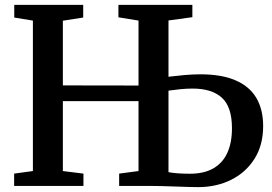

<svg xmlns="http://www.w3.org/2000/svg" viewBox="-20 -763 1118 788"><path d="M792.5 5Q775 5 750.8 4.2Q726.5 3.5 699.5 2.5Q672.5 1.5 645.8 0.8Q619 0 596 0H469V-50.5L548.5 -61V-348H238V-61L322.5 -50.5V0H38V-50.5L115 -61V-678.5L38.5 -691V-743H321.5V-691L238 -678V-412.5L548.5 -412V-678.5L466 -692V-743H769.5V-692.5L671.5 -679V-448Q701 -451.5 735.2 -454.8Q769.5 -458 802.5 -458Q889 -458 946.2 -433.5Q1003.5 -409 1031.8 -361.5Q1060 -314 1060 -245.5Q1060 -167.5 1024.5 -111.2Q989 -55 928.5 -25Q868 5 792.5 5ZM759.5 -50Q817 -50 855.2 -71.8Q893.5 -93.5 912.8 -135.2Q932 -177 932 -237Q932 -324 890.8 -361.8Q849.5 -399.5 770.5 -399.5Q745 -399.5 719.2 -396.8Q693.5 -394 671.5 -391V-56.5Q685.5 -53.5 708.2 -51.8Q731 -50 759.5 -50Z"/></svg>

Font: Merriweather 28pt SemiBold
Style: Regular
Weight: 600
Version: Version 2.100